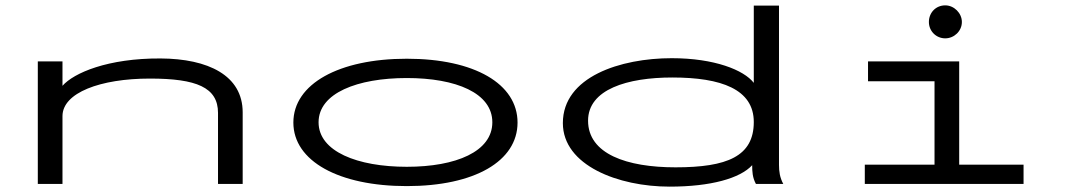

<svg xmlns="http://www.w3.org/2000/svg" viewBox="-20 -686 4040 716"><path d="M121 0H213V-253C213 -340 354 -393 539 -393C713 -393 793 -360 793 -265V0H885V-267C885 -405 756 -467 579 -468C382 -469 255 -414 213 -366V-457H121Z M1497 8C1750 8 1910 -85 1910 -229C1910 -373 1750 -467 1497 -467C1244 -467 1074 -373 1074 -229C1074 -85 1244 8 1497 8ZM1497 -64C1313 -64 1168 -121 1168 -230C1168 -339 1313 -395 1497 -395C1681 -395 1816 -339 1816 -230C1816 -121 1681 -64 1497 -64Z M2477 10C2631 10 2740 -21 2785 -70C2785 -46 2786 -24 2799 0H2901C2888 -24 2885 -47 2885 -71V-665H2791V-377C2754 -425 2644 -469 2485 -469C2294 -469 2079 -400 2079 -227C2079 -69 2286 10 2477 10ZM2499 -62C2317 -62 2173 -112 2173 -236C2173 -353 2320 -397 2487 -397C2670 -397 2791 -353 2791 -231C2791 -103 2692 -62 2499 -62Z M3505 -543C3538 -543 3567 -570 3567 -604C3567 -637 3538 -666 3505 -666C3470 -666 3444 -639 3444 -604C3444 -570 3471 -543 3505 -543ZM3205 0H3797V-72H3557V-457H3217V-383H3465V-72H3205Z"/></svg>

Font: Inconsolata UltraExpanded
Style: Regular
Weight: 400
Width: 9
Monospace: yes
Designer: Raph Levien, Cyreal, Brenton Simpson
Foundry: Raph Levien, Cyreal, Google
Version: Version 3.100